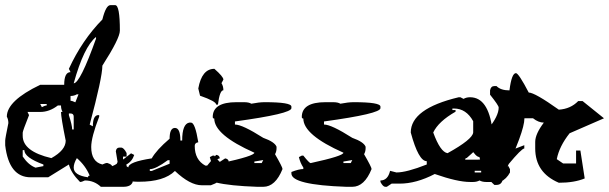

<svg xmlns="http://www.w3.org/2000/svg" viewBox="-20 -719 2345 739"><path d="M404.8 -699.2H423.3Q441.4 -699.2 441.4 -601.1Q441.4 -571.3 374 -466.3Q374 -421.4 325.2 -239.3L337.4 -232.9Q337.4 -272.5 356 -275.9H361.8V-270Q331.1 -190.9 331.1 -153.3Q331.1 -96.2 374 -85.9Q386.2 -91.8 392.6 -91.8Q411.1 -85.9 411.1 -79.6Q429.2 -84 484.4 -128.9L496.6 -122.6Q488.3 -97.2 466.3 -85.9L472.2 -55.2V-48.8L466.3 -36.6Q490.7 -33.7 490.7 -18.6Q484.4 0 454.1 0H368.2Q342.3 -24.4 306.6 -24.4Q294.9 -18.6 288.1 -18.6Q253.4 -53.2 245.1 -85.9L165.5 -36.6H98.1Q14.6 -36.6 0 -159.7V-177.7Q0 -186 12.2 -245.1Q12.2 -259.3 6.3 -270Q6.3 -331.1 134.8 -392.6H227.1Q227.1 -441.4 251.5 -441.4L245.1 -454.1Q295.9 -564.5 374 -644Q387.7 -699.2 404.8 -699.2ZM263.7 -398.4Q288.1 -398.4 349.6 -570.3V-576.7Q302.7 -539.1 263.7 -398.4ZM251.5 -349.6V-331.1Q257.8 -331.1 270 -325.2L282.2 -356H275.9Q265.1 -349.6 251.5 -349.6ZM134.8 -318.8 141.1 -306.6Q152.8 -313 159.7 -313V-318.8ZM134.8 -288.1H85.9L91.8 -275.9Q67.4 -214.8 67.4 -208.5V-196.3Q67.4 -136.2 177.7 -110.4Q232.9 -141.1 232.9 -177.7Q214.8 -267.1 214.8 -288.1H220.7Q214.8 -298.8 214.8 -313H202.6Q170.4 -288.1 134.8 -288.1ZM245.1 -282.2V-275.9Q257.8 -236.3 257.8 -220.7H263.7V-270Q263.7 -282.2 251.5 -282.2ZM67.4 -141.1V-116.7Q88.9 -84.5 116.7 -73.7L147 -79.6V-85.9Q73.7 -112.8 73.7 -141.1ZM275.9 -110.4Q263.7 -90.3 263.7 -73.7Q263.7 -44.4 318.8 -36.6Q318.8 -43 325.2 -43Q309.6 -81.1 275.9 -110.4Z M805.2 -454.1Q839.8 -423.8 839.8 -412.6L832.5 -398.9Q839.8 -387.2 839.8 -371.6Q825.7 -371.6 818.8 -316.4H812Q812 -329.1 750 -350.6L743.2 -378.4Q756.8 -454.1 805.2 -454.1ZM708.5 -247.1H715.3Q731 -247.1 743.2 -171.4Q729.5 -169.4 729.5 -157.7Q729.5 -103.5 770.5 -81.5H777.3L812 -123Q825.7 -121.1 825.7 -109.4Q812 -106.9 812 -95.7H825.7L846.7 -109.4Q860.4 -106.9 860.4 -95.7V-88.9Q860.4 -30.3 791.5 -5.9H756.8Q711.4 -5.9 653.3 -61Q611.3 -19.5 515.6 -19.5H508.8Q450.2 -19.5 425.8 -61Q425.8 -84 432.6 -95.7L425.8 -136.7Q427.7 -150.9 439.5 -150.9H446.3Q456.5 -150.9 467.3 -129.9V-116.2H453.6V-95.7Q453.6 -85.4 474.1 -74.7Q474.1 -95.7 564 -109.4Q582 -141.6 632.8 -185.1Q632.8 -226.6 653.3 -226.6Q674.3 -226.6 674.3 -178.2H681.2Q681.2 -242.2 708.5 -247.1ZM556.6 -67.9V-61H564L632.8 -88.9V-102.5H626Q579.1 -67.9 556.6 -67.9Z M918.9 -325.7Q938 -325.7 947.3 -319.8Q978 -325.7 998.5 -325.7Q1101.6 -325.7 1101.6 -308.6V-302.7Q1101.6 -281.2 884.3 -251.5V-239.7Q912.6 -239.7 993.2 -188.5Q1037.1 -172.9 1044.4 -154.3V-148.4Q1044.4 -135.7 1038.6 -125.5Q1067.4 -75.7 1067.4 -68.4Q1040 0 993.2 0H970.2Q758.8 -7.3 758.8 -51.3V-57.1Q788.1 -68.4 804.7 -68.4V-74.2Q793 -91.8 787.6 -114.3L798.8 -120.1H804.7Q827.6 -91.3 833 -91.3Q959 -118.7 959 -131.3Q804.7 -199.7 804.7 -262.7Q798.8 -262.7 798.8 -268.6Q798.8 -325.7 890.1 -325.7ZM959 -97.2V-91.3H987.3L993.2 -103Z M1261.7 -325.7Q1280.8 -325.7 1290 -319.8Q1320.8 -325.7 1341.3 -325.7Q1444.3 -325.7 1444.3 -308.6V-302.7Q1444.3 -281.2 1227.1 -251.5V-239.7Q1255.4 -239.7 1335.9 -188.5Q1379.9 -172.9 1387.2 -154.3V-148.4Q1387.2 -135.7 1381.3 -125.5Q1410.2 -75.7 1410.2 -68.4Q1382.8 0 1335.9 0H1313Q1101.6 -7.3 1101.6 -51.3V-57.1Q1130.9 -68.4 1147.5 -68.4V-74.2Q1135.7 -91.8 1130.4 -114.3L1141.6 -120.1H1147.5Q1170.4 -91.3 1175.8 -91.3Q1301.8 -118.7 1301.8 -131.3Q1147.5 -199.7 1147.5 -262.7Q1141.6 -262.7 1141.6 -268.6Q1141.6 -325.7 1232.9 -325.7ZM1301.8 -97.2V-91.3H1330.1L1335.9 -103Z M1752 -344.7 1764.2 -338.4Q1774.9 -344.7 1789.1 -344.7Q1859.4 -344.7 1875 -221.7Q1854.5 -178.7 1776.4 -110.8Q1770.5 -110.8 1770.5 -104.5H1819.8Q1858.9 -104.5 1998 -160.2V-147.5Q1987.8 -147.5 1936.5 -85.9Q1897 -67.9 1875 -67.9H1862.8V-43H1912.1Q1914.1 -65.9 1936.5 -80.1L1942.9 -67.9V-55.2Q1930.2 -30.8 1905.8 -18.6H1850.6Q1836.4 -18.6 1825.7 -24.4Q1814.9 -18.6 1801.3 -18.6H1789.1Q1740.7 -18.6 1653.3 -49.3Q1582 -12.2 1518.1 -12.2H1487.3L1468.8 0H1462.9Q1454.1 0 1444.3 -18.6V-24.4Q1472.7 -24.4 1481.4 -61.5L1505.9 -55.2Q1544.9 -55.2 1622.6 -85.9V-98.6Q1590.8 -98.6 1561 -209Q1561 -300.8 1745.6 -344.7ZM1721.2 -301.3V-295.4H1733.4V-289.1Q1667.5 -251.5 1647.5 -209Q1674.8 -133.8 1702.6 -129.4Q1798.8 -182.6 1801.3 -209V-252.4Q1774.4 -301.3 1727.5 -301.3ZM1807.1 -61.5V-55.2H1832V-61.5Z M1965.8 -437.5Q1976.1 -437.5 2015.1 -362.8Q2038.1 -362.8 2130.9 -296.9Q2176.3 -299.8 2205.6 -330.1H2222.2L2304.7 -263.7L2172.4 -206.1Q2132.8 -156.2 2123 -106.4L2147.5 -89.8H2197.3V-139.6H2213.9L2230.5 -32.2Q2190.4 -15.6 2130.9 -15.6Q2040 -54.2 2040 -147.9V-172.9Q2040 -203.1 2073.2 -247.1Q2052.7 -247.1 2031.7 -263.7H1998.5Q1998.5 -211.9 1916 -40.5Q1916 -7.3 1891.1 -7.3H1882.8Q1844.2 -40.5 1825.2 -114.7Q1812 -114.7 1792 -147.9Q1858.4 -171.4 1858.4 -222.2Q1899.4 -272 1899.4 -305.2Q1899.4 -313 1866.2 -354.5V-371.1Q1869.1 -387.7 1882.8 -387.7H1891.1Q1907.2 -371.1 1940.9 -371.1Q1949.2 -437.5 1965.8 -437.5Z"/></svg>

Font: Otrack
Style: Regular
Weight: 400
Designer: Sodina
Foundry: Sodina
Version: Version 2.10 June 16, 2016